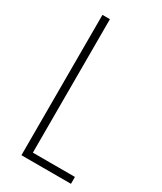

<svg xmlns="http://www.w3.org/2000/svg" viewBox="-183 -780 712 846"><g transform="rotate(30 173.5 -357.0)"><path d="M77 0V-714H115V-35H329V0Z"/></g></svg>

Font: Noto Sans Lao Looped ExtraCondensed ExtraLight
Style: Regular
Weight: 200
Width: 2
Designer: Mark Frömberg, Ben Mitchell
Foundry: The Fontpad Ltd
Version: Version 1.002; ttfautohint (v1.8.4.7-5d5b)